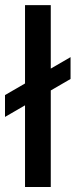

<svg xmlns="http://www.w3.org/2000/svg" viewBox="-42 -748 302 768"><path d="M161.1 -473.6V-727.5H58.1V-414.1L-22 -367.7V-280.3L58.1 -326.7V0H161.1V-386.2L240.2 -432.1V-519.5Z"/></svg>

Font: Inteeer Medium
Style: Regular
Weight: 500
Designer: Rasmus Andersson
Foundry: rsms
Version: Version 4.001;Glyphs 3.4 (3402)